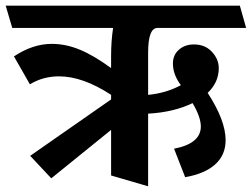

<svg xmlns="http://www.w3.org/2000/svg" viewBox="-40 -600 884 674"><path d="M689 -274Q752 -177 752 -108Q752 -56 715.5 -23Q679 10 610 22L571 -78Q665 -96 665 -156Q665 -189 636 -238Q570 -206 480 -201V54L350 16V-144L140 26L66 -53L350 -251V-267Q251 -332 167 -332Q111 -332 65 -304L9 -402Q75 -446 142 -446Q191 -446 240.5 -425.5Q290 -405 350 -361V-404Q350 -455 357 -502H3L-20 -580H802L824 -502H513Q480 -502 480 -415V-267Q543 -273 595 -301Q567 -338 567 -377Q567 -407 588 -425.5Q609 -444 641 -444Q680 -444 704 -418Q728 -392 728 -361Q728 -311 689 -274Z"/></svg>

Font: Sumana
Style: Bold
Weight: 700
Designer: Cyreal, Alexei Vanyashin (Devanagari), Olga Karpushina (Latin)
Foundry: Cyreal
Version: Version 1.015;PS 001.015;hotconv 1.0.70;makeotf.lib2.5.58329